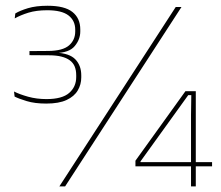

<svg xmlns="http://www.w3.org/2000/svg" viewBox="-20 -664 786 684"><path d="M144.5 -295Q104 -295 75.2 -303.8Q46.5 -312.5 32 -320L30 -338Q49.5 -328 80 -319.5Q110.5 -311 145.5 -311Q201.5 -311 226.5 -333Q251.5 -355 251.5 -389.5V-396Q251.5 -414 246 -427.2Q240.5 -440.5 228.5 -449.2Q216.5 -458 198.2 -462.5Q180 -467 154.5 -467L85 -467.5V-482L152.5 -482.5Q203.5 -483 225.8 -502.2Q248 -521.5 248 -552V-558Q248 -590.5 224 -609Q200 -627.5 148 -627.5Q109.5 -627.5 81.2 -618.8Q53 -610 32.5 -598.5L34.5 -616Q50.5 -626 79.5 -634.8Q108.5 -643.5 149.5 -643.5Q210.5 -643.5 238.2 -621.2Q266 -599 266 -559V-552Q266 -523.5 246.2 -499.8Q226.5 -476 177.5 -475H174.5L177.5 -476.5Q227.5 -474.5 248.5 -452.5Q269.5 -430.5 269.5 -395.5V-388Q269.5 -363 257 -341.8Q244.5 -320.5 217.2 -307.8Q190 -295 144.5 -295ZM212 0H191.5L606 -639H626.5ZM677.5 0H660.5V-254L661.5 -325H650.5L480.5 -89V-78L472.5 -86.5H735.5V-71.5H462.5V-91.5L640.5 -339H677.5Z"/></svg>

Font: Anek Devanagari Medium Thin
Style: Regular
Weight: 250
Version: Version 1.003